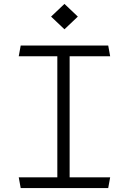

<svg xmlns="http://www.w3.org/2000/svg" viewBox="-20 -963 660 983"><path d="M273.5 -730H336.5V0H273.5ZM76 -55H544L534 0H86ZM86 -730H534L544 -675H76ZM241.5 -878 310 -943 378.5 -878 310 -813Z"/></svg>

Font: Monaspace Krypton Var
Style: Regular
Weight: 400
Designer: Riley Cran and the Lettermatic Team
Version: Version 1.101 (Monaspace Krypton Var)